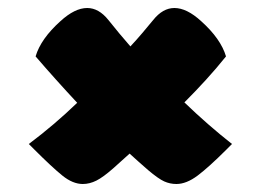

<svg xmlns="http://www.w3.org/2000/svg" viewBox="-20 -552 640 480"><path d="M52 -192Q84 -216 114.5 -242Q145 -268 173 -295Q118 -354 69 -411Q82 -455 131 -499Q167 -532 198 -532Q227 -532 251 -502Q278 -468 306 -436Q321 -452 335 -468.5Q349 -485 363 -502Q387 -532 416 -532Q447 -532 483 -499Q532 -455 545 -411Q521 -381 494.5 -352Q468 -323 441 -296Q499 -240 560 -192L547 -179Q502 -134 474 -113Q446 -92 421 -92Q405 -92 390.5 -98.5Q376 -105 350 -127Q327 -147 304 -168Q294 -159 284 -150Q274 -141 264 -132Q238 -109 221 -100.5Q204 -92 187 -92Q162 -92 136 -113Q110 -134 65 -179Z"/></svg>

Font: Recursive Sn Csl St XBk
Style: Regular
Weight: 1000
Version: Version 1.079;hotconv 1.0.112;makeotfexe 2.5.65598; ttfautoh